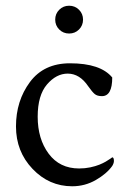

<svg xmlns="http://www.w3.org/2000/svg" viewBox="-20 -648 436 674"><path d="M225.6 -425.8Q333 -425.8 374 -376Q374 -310.5 337.9 -310.5Q321.3 -310.5 312.5 -317.9Q303.7 -325.2 290 -344.7Q259.8 -389.6 217.8 -389.6Q177.7 -389.6 145 -351.6Q112.3 -313.5 112.3 -238.3Q112.3 -160.2 150.9 -108.4Q189.5 -56.6 257.8 -56.6Q278.3 -56.6 296.9 -60.5Q315.4 -64.5 328.6 -69.8Q341.8 -75.2 351.1 -80.6Q360.4 -85.9 367.2 -90.8L374 -95.7Q379.9 -95.7 379.9 -83Q379.9 -75.2 374 -65.4Q354.5 -38.1 316.4 -16.1Q278.3 5.9 233.4 5.9Q152.3 5.9 94.2 -55.2Q36.1 -116.2 36.1 -204.1Q36.1 -293.9 85 -359.9Q133.8 -425.8 225.6 -425.8ZM188 -544.4Q173.8 -558.6 173.8 -579.1Q173.8 -599.6 188 -613.8Q202.1 -627.9 222.7 -627.9Q243.2 -627.9 257.3 -613.8Q271.5 -599.6 271.5 -579.1Q271.5 -558.6 257.3 -544.4Q243.2 -530.3 222.7 -530.3Q202.1 -530.3 188 -544.4Z"/></svg>

Font: Crimson Text
Style: Regular
Weight: 400
Version: Version 0.13